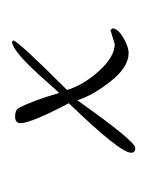

<svg xmlns="http://www.w3.org/2000/svg" viewBox="17 -307 244 318"><g transform="rotate(-90 139.0 -148.0)"><path d="M225 -80 248 -87 251 -84Q251 -75 236 -66Q221 -57 210 -57Q187 -57 163.5 -86.5Q140 -116 132 -142Q64 -46 53 -46Q45 -46 45 -53Q45 -71 127 -156Q94 -219 94 -236Q94 -245 105 -245Q116 -245 119 -239Q131 -217 144 -172Q149 -177 163 -193Q213 -250 229 -250L231 -248Q230 -240 149 -159Q157 -132 180.5 -106Q204 -80 225 -80Z"/></g></svg>

Font: Ruthie
Style: Regular
Weight: 400
Designer: Robert E. Leuschke
Foundry: Robert E. Leuschke
Version: Version 1.003